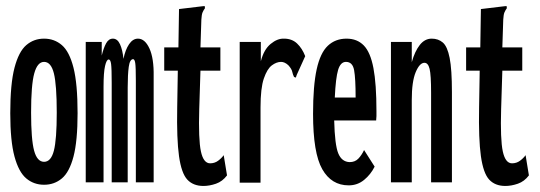

<svg xmlns="http://www.w3.org/2000/svg" viewBox="-20 -604 1790 636"><path d="M126 8Q92 8 67 -13Q42 -34 28 -85.5Q14 -137 14 -229Q14 -326 28 -379.5Q42 -433 67 -454.5Q92 -476 126 -476Q160 -476 185 -454.5Q210 -433 223.5 -379.5Q237 -326 237 -229Q237 -137 223.5 -85.5Q210 -34 185 -13Q160 8 126 8ZM126 -68Q149 -68 158.5 -105Q168 -142 168 -231Q168 -323 158.5 -361Q149 -399 126 -399Q104 -399 93.5 -361Q83 -323 83 -231Q83 -142 93 -105Q103 -68 126 -68Z M264 0V-465H317V-420Q323 -445 331.5 -460.5Q340 -476 354 -476Q369 -476 377.5 -457.5Q386 -439 389 -409Q395 -439 407.5 -457.5Q420 -476 437 -476Q460 -476 475 -443.5Q490 -411 489 -351V0H430V-336Q430 -382 428 -395Q426 -408 421 -408Q410 -408 406.5 -382.5Q403 -357 403 -314V0H350V-330Q350 -377 348 -392Q346 -407 340 -407Q333 -407 328 -385.5Q323 -364 323 -317V0Z M654 12Q620 12 600.5 -9Q581 -30 573 -86.5Q565 -143 567 -248L569 -370H524V-447H571L573 -574L648 -583L658 -584L659 -577Q654 -570 651 -563Q648 -556 647 -539L644 -447H710V-370H644L640 -243Q637 -142 645.5 -102.5Q654 -63 676 -63Q691 -63 702.5 -71.5Q714 -80 721 -90L732 -23Q717 -3 695.5 4.5Q674 12 654 12Z M774 -465H844V-401Q854 -440 876.5 -458.5Q899 -477 921 -476Q947 -476 964 -460Q981 -444 991 -418L963 -356L960 -347L954 -349Q950 -357 948 -366.5Q946 -376 935 -388Q923 -399 911 -399Q896 -399 880.5 -387.5Q865 -376 854 -344Q843 -312 843 -248V1H774Z M1135 10Q1078 10 1047.5 -43.5Q1017 -97 1017 -227Q1017 -320 1029 -374.5Q1041 -429 1066 -452.5Q1091 -476 1128 -476Q1163 -476 1185 -453.5Q1207 -431 1217 -378.5Q1227 -326 1227 -236Q1227 -226 1227 -219.5Q1227 -213 1226 -205H1087Q1089 -124 1100.5 -96Q1112 -68 1138 -67Q1156 -67 1167 -78.5Q1178 -90 1186 -107L1221 -52Q1208 -26 1186 -8Q1164 10 1135 10ZM1089 -281H1158Q1158 -344 1153 -371.5Q1148 -399 1126 -399Q1108 -399 1100 -372.5Q1092 -346 1089 -281Z M1275 0V-465H1344V-398Q1354 -434 1370.5 -455Q1387 -476 1410 -476Q1432 -476 1447 -463Q1462 -450 1469.5 -412Q1477 -374 1477 -299V0H1408V-297Q1408 -356 1403 -376Q1398 -396 1386 -396Q1370 -396 1357 -365Q1344 -334 1344 -273V0Z M1654 12Q1620 12 1600.5 -9Q1581 -30 1573 -86.5Q1565 -143 1567 -248L1569 -370H1524V-447H1571L1573 -574L1648 -583L1658 -584L1659 -577Q1654 -570 1651 -563Q1648 -556 1647 -539L1644 -447H1710V-370H1644L1640 -243Q1637 -142 1645.5 -102.5Q1654 -63 1676 -63Q1691 -63 1702.5 -71.5Q1714 -80 1721 -90L1732 -23Q1717 -3 1695.5 4.5Q1674 12 1654 12Z"/></svg>

Font: Inconsolata UltraCondensed Bold
Style: Regular
Weight: 700
Width: 1
Monospace: yes
Designer: Raph Levien, Cyreal, Brenton Simpson
Foundry: Raph Levien, Cyreal, Google
Version: Version 3.001; ttfautohint (v1.8.2.53-6de2)